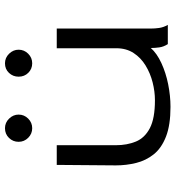

<svg xmlns="http://www.w3.org/2000/svg" viewBox="14 -724 721 790"><g transform="rotate(-90 375.0 -329.5)"><path d="M330 11Q255 11 207.5 -7.5Q160 -26 134.5 -58Q109 -90 99 -130.5Q89 -171 89 -214L91 -457H172V-214Q172 -168 187 -131.5Q202 -95 242 -74Q282 -53 357 -53Q393 -53 430.5 -62.5Q468 -72 500 -91.5Q532 -111 551.5 -141Q571 -171 571 -212V-457H652V-71Q652 -53 654.5 -35.5Q657 -18 667 0H588Q577 -17 574.5 -35Q572 -53 572 -70Q550 -45 510 -26.5Q470 -8 422.5 1.5Q375 11 330 11ZM242 -558Q219 -558 202.5 -574.5Q186 -591 186 -614Q186 -637 202 -653.5Q218 -670 242 -670Q265 -670 281.5 -653Q298 -636 298 -614Q298 -591 281.5 -574.5Q265 -558 242 -558ZM509 -558Q486 -558 470 -574Q454 -590 454 -614Q454 -637 469.5 -653.5Q485 -670 509 -670Q532 -670 548.5 -653Q565 -636 565 -614Q565 -591 548.5 -574.5Q532 -558 509 -558Z"/></g></svg>

Font: Inconsolata ExtraExpanded
Style: Regular
Weight: 400
Width: 8
Monospace: yes
Designer: Raph Levien, Cyreal, Brenton Simpson
Foundry: Raph Levien, Cyreal, Google
Version: Version 3.001; ttfautohint (v1.8.2.53-6de2)